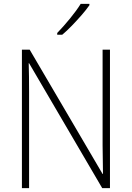

<svg xmlns="http://www.w3.org/2000/svg" viewBox="-20 -970 680 990"><path d="M547 0H507L130 -644H128Q129 -609 129.5 -574Q130 -539 130 -497V0H93V-714H133L509 -73H511Q511 -108 510 -148.5Q509 -189 509 -221V-714H547ZM441 -943Q425 -920 401 -892.5Q377 -865 351 -838Q325 -811 301 -791H275V-800Q307 -833 341 -874.5Q375 -916 396 -950H441Z"/></svg>

Font: Noto Sans Arabic UI SmCn XLt
Style: Regular
Weight: 200
Width: 4
Designer: Monotype Design Team, Nadine Chahine and Nizar Qandah
Foundry: Monotype Imaging Inc.
Version: Version 2.010; ttfautohint (v1.8.4.7-5d5b)